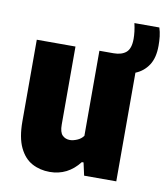

<svg xmlns="http://www.w3.org/2000/svg" viewBox="-80 -761 729 838"><g transform="rotate(10 284.5 -342.0)"><path d="M196 10Q152.5 10 117.5 -9Q82.5 -28 61.8 -71.5Q41 -115 41 -187.5V-548.5H212.5V-203Q212.5 -168.5 225.8 -155.5Q239 -142.5 259 -142.5Q273 -142.5 290.5 -149.8Q308 -157 318.5 -171.5V-548.5H381Q417 -548.5 436.8 -565.5Q456.5 -582.5 456.5 -625.5Q456.5 -640.5 454.5 -657.5Q452.5 -674.5 448 -694H558.5Q564.5 -675.5 566.8 -655.8Q569 -636 569 -615Q569 -561 547.5 -528.5Q526 -496 490 -481.5V0H347.5L335 -56.5H327.5Q276 10 196 10Z"/></g></svg>

Font: Encode Sans Condensed Condensed ExtraBold
Style: Regular
Weight: 800
Width: 3
Designer: Multiple Designers
Foundry: Impallari Type
Version: Version 3.000; ttfautohint (v1.8.3) -l 8 -r 50 -G 200 -x 14 